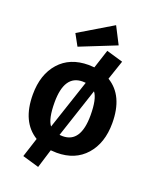

<svg xmlns="http://www.w3.org/2000/svg" viewBox="-172 -924 929 1154"><g transform="rotate(20 292.0 -346.5)"><path d="M422 -718 192 -626 152 -699 366 -827ZM433 -509Q546 -441 546 -265Q546 -138 478 -61Q410 16 292 16Q280 16 254 14L217 134L111 103L151 -21Q38 -90 38 -265Q38 -393 106 -469.5Q174 -546 293 -546Q306 -546 330 -544L369 -664L475 -633ZM293 -440Q177 -440 177 -265Q177 -160 207 -121L313 -439Q307 -440 293 -440ZM292 -90Q407 -90 407 -265Q407 -370 377 -408L272 -91Q278 -90 292 -90Z"/></g></svg>

Font: FiraGO SemiBold
Style: Regular
Weight: 600
Designer: bBox Type
Foundry: bBox Type GmbH
Version: Version 1.001;PS 001.001;hotconv 1.0.88;makeotf.lib2.5.64775